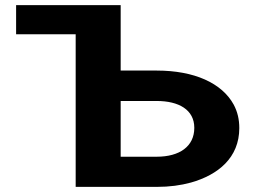

<svg xmlns="http://www.w3.org/2000/svg" viewBox="-20 -731 1016 751"><path d="M43 -711V-597H276V0H593C643 0 687 -6 727 -17C833 -47 916 -114 916 -230C916 -264 909 -294 894 -322C848 -406 740 -455 593 -455H452V-711ZM740 -231C740 -158 682 -118 593 -118H452V-336H593C679 -336 740 -302 740 -231Z"/></svg>

Font: Asimov
Style: XWid
Weight: 500
Designer: Google
Version: Version 2.000980; 2014